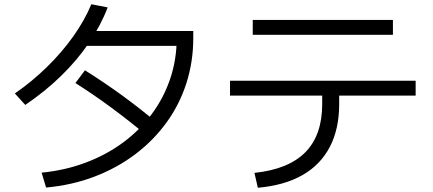

<svg xmlns="http://www.w3.org/2000/svg" viewBox="-20 -839 2040 904"><path d="M176 -26Q287 -37 384 -73.5Q481 -110 559.5 -168Q638 -226 694.5 -302Q751 -378 781.5 -468.5Q812 -559 812 -660L845 -623H361V-693H890V-660Q890 -548 857.5 -447Q825 -346 763.5 -261.5Q702 -177 616.5 -112.5Q531 -48 425 -7.5Q319 33 197 44ZM50 -399Q131 -455 201.5 -524Q272 -593 325.5 -668.5Q379 -744 410 -819L487 -804Q454 -718 398.5 -636.5Q343 -555 267.5 -481.5Q192 -408 99 -345ZM676 -197Q591 -268 506.5 -330.5Q422 -393 335 -448L380 -508Q474 -449 559.5 -386.5Q645 -324 724 -257Z M1178 -25Q1339 -42 1418 -122.5Q1497 -203 1497 -349V-389H1063V-459H1937V-389H1577V-349Q1577 -232 1533 -147.5Q1489 -63 1404 -14.5Q1319 34 1194 45ZM1170 -675V-745H1830V-675Z"/></svg>

Font: M PLUS 2 Thin
Style: Regular
Weight: 400
Version: Version 1.001